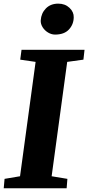

<svg xmlns="http://www.w3.org/2000/svg" viewBox="-29 -1010 474 1030"><path d="M-9 0 -4.5 -50.5 78.5 -64.5 162 -678 79.5 -690 86.5 -743H424.5L418.5 -690L331.5 -678L248 -64.5L332.5 -50.5L328.5 0ZM266.5 -824.5Q247 -824.5 228.8 -835.5Q210.5 -846.5 199.5 -864.2Q188.5 -882 189.5 -901Q192 -939 217.2 -964.8Q242.5 -990.5 283.5 -990.5Q320 -990.5 343.8 -968Q367.5 -945.5 366.5 -917Q366 -879 340.8 -851.8Q315.5 -824.5 266.5 -824.5Z"/></svg>

Font: Merriweather 20pt Black
Style: Italic
Weight: 900
Italic angle: -7.8°
Version: Version 2.101